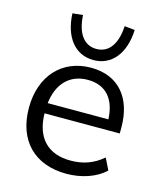

<svg xmlns="http://www.w3.org/2000/svg" viewBox="-113 -826 769 917"><g transform="rotate(15 272.0 -367.5)"><path d="M302 9C376 9 448 -15 492 -58L464 -115C415 -73 364 -57 304 -57C194 -57 129 -121 127 -243H499V-273C499 -418 423 -511 286 -511C144 -511 48 -408 48 -250C48 -87 145 9 302 9ZM286 -549C376 -549 435 -621 440 -739L389 -744C384 -654 347 -604 286 -604C225 -604 188 -654 183 -744L132 -739C137 -621 196 -549 286 -549ZM129 -294C140 -391 196 -451 286 -451C376 -451 425 -393 429 -294Z"/></g></svg>

Font: Poppy and Pepper
Style: Regular
Weight: 400
Designer: Thy Ha
Foundry: Thy Ha
Version: Version 0.001;Glyphs 3.2 (3227)